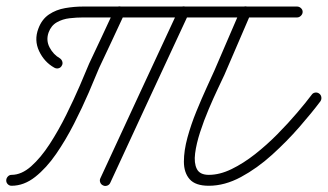

<svg xmlns="http://www.w3.org/2000/svg" viewBox="-37 -579 1051 616"><path d="M161 -368Q158 -362 151 -360Q144 -358 137 -362Q105 -380 88.5 -415Q72 -450 86 -487Q97 -517 120 -532.5Q143 -548 172 -553Q201 -558 229 -558Q401 -558 572.5 -558Q744 -558 916 -558Q923 -558 928.5 -553Q934 -548 934 -541Q934 -534 928.5 -528.5Q923 -523 916 -523Q744 -523 572.5 -523Q401 -523 229 -523Q209 -523 186.5 -520.5Q164 -518 145.5 -507.5Q127 -497 119 -475Q110 -450 122 -427Q134 -404 155 -392Q161 -388 163 -381Q165 -374 161 -368ZM362 -534Q342 -490 321.5 -447Q301 -404 281 -361Q281 -361 281 -361Q281 -361 281 -361Q281 -361 281 -361Q281 -361 281 -361Q268 -329 247.5 -281.5Q227 -234 200.5 -182Q174 -130 143 -85Q112 -40 76 -11.5Q40 17 0 17Q-7 17 -12 12Q-17 7 -17 0Q-17 -7 -12 -12.5Q-7 -18 0 -18Q32 -18 63 -45.5Q94 -73 122.5 -117Q151 -161 175.5 -210.5Q200 -260 219 -304Q238 -348 249 -375Q249 -375 249 -375Q249 -375 249 -375Q249 -375 249 -375Q249 -375 249 -375Q270 -419 290 -462Q310 -505 330 -548Q333 -555 340 -557.5Q347 -560 353 -557Q360 -554 362.5 -547Q365 -540 362 -534ZM568 -534Q505 -398 442 -263Q379 -128 317 7Q314 14 307 16.5Q300 19 294 16Q287 13 284.5 6Q282 -1 285 -7Q348 -143 410.5 -278Q473 -413 536 -548Q539 -555 546 -557.5Q553 -560 559 -557Q566 -554 568.5 -547Q571 -540 568 -534ZM758 -557Q765 -554 767.5 -547.5Q770 -541 767 -534Q746 -485 725 -436.5Q704 -388 683 -339Q676 -324 662 -294.5Q648 -265 632.5 -228.5Q617 -192 605 -155Q593 -118 589 -87Q585 -56 594.5 -37Q604 -18 633 -18Q668 -18 706 -36.5Q744 -55 781.5 -84.5Q819 -114 853.5 -149Q888 -184 916.5 -217.5Q945 -251 963 -275Q967 -281 974.5 -282Q982 -283 988 -278Q993 -274 994 -267Q995 -260 991 -254Q964 -218 924 -172Q884 -126 836 -82.5Q788 -39 736 -11Q684 17 633 17Q590 17 571.5 -4Q553 -25 553 -60.5Q553 -96 564.5 -138Q576 -180 593 -221.5Q610 -263 626 -298Q642 -333 651 -353Q672 -402 693 -450.5Q714 -499 735 -548Q738 -555 744.5 -557.5Q751 -560 758 -557Z"/></svg>

Font: FRB American Cursive Guidelines Arrows
Style: Italic
Weight: 400
Italic angle: -25°
Version: Version 2.0;Modular Font Editor K font №1